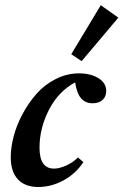

<svg xmlns="http://www.w3.org/2000/svg" viewBox="-20 -728 488 759"><path d="M302.7 -486.3 261.7 -513.7 378.4 -707.5 447.8 -658.2ZM131.3 11.2Q78.6 11.2 50.5 -19.3Q22.5 -49.8 22.5 -106.4Q22.5 -144.5 33.9 -188.7Q45.4 -232.9 69.1 -277.1Q92.8 -321.3 124.3 -357.2Q155.8 -393.1 200 -415.5Q244.1 -438 293 -438Q338.4 -438 369.1 -418.9Q399.9 -399.9 399.9 -368.2Q399.9 -346.7 385.7 -333.3Q371.6 -319.8 346.2 -319.8Q317.4 -319.8 300.5 -339.4Q283.7 -358.9 276.9 -402.3Q210.4 -366.2 173.3 -293.5Q136.2 -220.7 136.2 -144.5Q136.2 -61.5 193.4 -61.5Q214.8 -61.5 241.5 -73.5Q268.1 -85.4 288.1 -105.5L309.6 -87.4Q280.8 -42.5 232.2 -15.6Q183.6 11.2 131.3 11.2Z"/></svg>

Font: Elstob 14pt
Style: Bold Italic
Weight: 700
Italic angle: -20°
Designer: Peter S. Baker
Version: Version 1.015